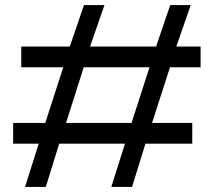

<svg xmlns="http://www.w3.org/2000/svg" viewBox="-20 -739 837 759"><path d="M773 -555V-473H652L581 -253H740V-171H555L502 0H420L474 -171H214L161 0H79L133 -171H32V-253H159L230 -473H64V-555H256L312 -719H393L336 -555H597L653 -719H734L677 -555ZM241 -253H500L571 -473H311Z"/></svg>

Font: Orbitron
Style: Regular
Weight: 400
Designer: Matt McInerney
Foundry: Matt McInerney
Version: 1.000